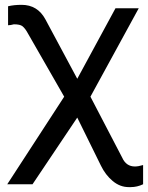

<svg xmlns="http://www.w3.org/2000/svg" viewBox="-20 -558 609 790"><path d="M568.8 200.2Q543.9 211.9 518.1 211.9H509.8Q473.6 211.9 443.4 186.5Q413.6 161.6 395 123L297.9 -74.2L113.8 200.2H9.8L244.1 -160.2L95.2 -419.9Q84 -440.9 72.3 -450.2Q62.5 -458 37.1 -458Q22.9 -454.1 13.2 -454.1V-532.2Q37.1 -538.1 68.8 -538.1Q134.8 -538.1 167 -478L297.9 -233.9L455.1 -523.9H550.8L352.1 -160.2L482.9 90.8Q499 127 535.2 127Q548.8 127 568.8 121.1Z"/></svg>

Font: Miedinger*
Style: Book
Weight: 400
Version: Version 001.000